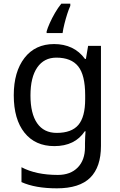

<svg xmlns="http://www.w3.org/2000/svg" viewBox="-20 -786 655 1046"><path d="M275 -546Q328 -546 370.5 -526Q413 -506 443 -465H448L460 -536H530V9Q530 124 471.5 182Q413 240 290 240Q172 240 97 206V125Q176 167 295 167Q364 167 403.5 126.5Q443 86 443 16V-5Q443 -17 444 -39.5Q445 -62 446 -71H442Q388 10 276 10Q172 10 113.5 -63Q55 -136 55 -267Q55 -395 113.5 -470.5Q172 -546 275 -546ZM287 -472Q220 -472 183 -418.5Q146 -365 146 -266Q146 -167 182.5 -114.5Q219 -62 289 -62Q370 -62 407 -105.5Q444 -149 444 -246V-267Q444 -377 406 -424.5Q368 -472 287 -472ZM363 -754Q355 -737 346.5 -710.5Q338 -684 331 -656Q324 -628 321 -606H234V-615Q239 -633 251 -660Q263 -687 279.5 -715.5Q296 -744 314 -766H363Z"/></svg>

Font: Noto Sans Manichaean
Style: Regular
Weight: 400
Designer: Monotype Design Team
Foundry: Monotype Imaging Inc.
Version: Version 2.005; ttfautohint (v1.8.4.7-5d5b)